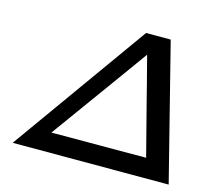

<svg xmlns="http://www.w3.org/2000/svg" viewBox="-100 -828 1092 956"><g transform="rotate(15 446.0 -350.0)"><path d="M40 0 540 -700H667L844 0ZM213 -99Q295 -99 457.5 -99.5Q620 -100 701 -100L637 -348Q629 -379 606 -469.5Q583 -560 573 -597Q550 -565 505 -502.5Q460 -440 373 -320Q286 -200 213 -99Z"/></g></svg>

Font: Coval
Style: Italic
Weight: 400
Foundry: Context Ltd
Version: Version 001.000